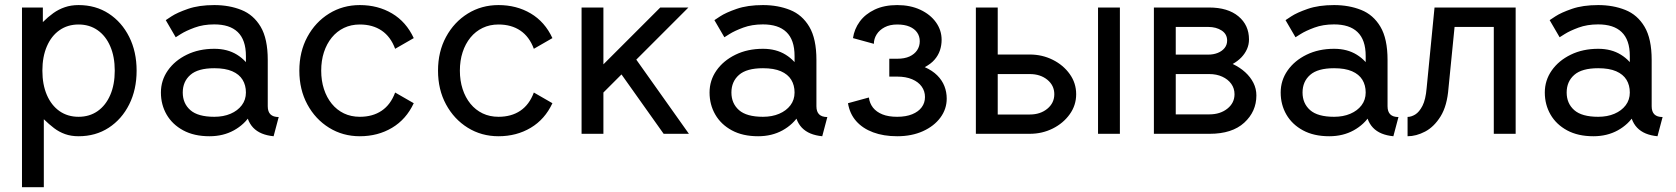

<svg xmlns="http://www.w3.org/2000/svg" viewBox="-20 -538 6739 772"><path d="M150.4 -253.9Q150.4 -310.1 168.5 -351.8Q186.5 -393.6 219.2 -416.5Q252 -439.5 295.9 -439.5Q339.8 -439.5 372.6 -416.5Q405.3 -393.6 423.3 -351.8Q441.4 -310.1 441.4 -253.9Q441.4 -197.8 423.3 -156Q405.3 -114.3 372.6 -91.3Q339.8 -68.4 295.9 -68.4Q252 -68.4 219.2 -91.3Q186.5 -114.3 168.5 -156Q150.4 -197.8 150.4 -253.9ZM68.4 -425.8V214.8H156.2V-58.6Q177.2 -38.1 197.5 -22.7Q217.8 -7.3 241.7 1.2Q265.6 9.8 295.9 9.8Q364.7 9.8 417.2 -24.4Q469.7 -58.6 499.5 -118.2Q529.3 -177.7 529.3 -253.9Q529.3 -330.1 499.5 -389.6Q469.7 -449.2 417.2 -483.4Q364.7 -517.6 295.9 -517.6Q265.6 -517.6 240.7 -509Q215.8 -500.5 194.6 -485.4Q173.3 -470.2 152.3 -449.2V-507.8H68.4Q68.4 -507.8 68.4 -497.8Q68.4 -487.8 68.4 -469.2Q68.4 -450.7 68.4 -425.8Z M822.3 9.8Q877.4 9.8 920.4 -13.9Q963.4 -37.6 988 -77.4Q1012.7 -117.2 1012.7 -166Q1012.7 -214.8 991.9 -254.6Q971.2 -294.4 932.9 -318.1Q894.5 -341.8 841.8 -341.8Q779.8 -341.8 731.2 -318.1Q682.6 -294.4 654.8 -254.6Q627 -214.8 627 -166Q627 -117.2 649.9 -77.4Q672.9 -37.6 716.6 -13.9Q760.3 9.8 822.3 9.8ZM968.8 -166Q968.8 -136.7 952.1 -114.7Q935.5 -92.8 907 -80.6Q878.4 -68.4 841.8 -68.4Q775.9 -68.4 745.4 -95.2Q714.8 -122.1 714.8 -166Q714.8 -210 745.4 -236.8Q775.9 -263.7 841.8 -263.7Q885.7 -263.7 913.8 -251.5Q941.9 -239.3 955.3 -217.3Q968.8 -195.3 968.8 -166ZM1056.6 -110.8V-296.9Q1056.6 -382.3 1028.1 -430.4Q999.5 -478.5 950.7 -498Q901.9 -517.6 841.8 -517.6Q779.8 -517.6 736.1 -502.4Q692.4 -487.3 669.4 -472.2Q646.5 -457 646.5 -457L686.5 -388.2Q686.5 -388.2 707 -401.1Q727.5 -414.1 762.5 -427Q797.4 -439.9 841.3 -439.9Q872.1 -439.9 895.8 -432.4Q919.4 -424.8 935.8 -409.2Q952.1 -393.6 960.4 -369.6Q968.8 -345.7 968.8 -312.5V-228.5L978.5 -219.2V-125L968.8 -110.8Q968.8 -82.5 976.3 -61Q983.9 -39.6 998 -24.7Q1012.2 -9.8 1033 -1.2Q1053.7 7.3 1080.1 9.8L1100.6 -67.4Q1078.6 -67.4 1067.6 -78.1Q1056.6 -88.9 1056.6 -110.8Z M1271.5 -253.9Q1271.5 -294.4 1282.5 -328.1Q1293.5 -361.8 1314 -387Q1334.5 -412.1 1363 -425.8Q1391.6 -439.5 1426.8 -439.5Q1478.5 -439.5 1514.6 -415Q1550.8 -390.6 1568.8 -341.8L1643.6 -384.8Q1613.3 -450.2 1556.4 -483.9Q1499.5 -517.6 1426.8 -517.6Q1358.4 -517.6 1303.2 -483.4Q1248 -449.2 1215.8 -389.6Q1183.6 -330.1 1183.6 -253.9Q1183.6 -177.7 1215.8 -118.2Q1248 -58.6 1303.2 -24.4Q1358.4 9.8 1426.8 9.8Q1499.5 9.8 1556.4 -24.2Q1613.3 -58.1 1643.6 -123L1568.8 -166Q1550.8 -117.2 1514.6 -92.8Q1478.5 -68.4 1426.8 -68.4Q1391.6 -68.4 1363 -82Q1334.5 -95.7 1314 -120.8Q1293.5 -146 1282.5 -179.9Q1271.5 -213.9 1271.5 -253.9Z M1829.1 -253.9Q1829.1 -294.4 1840.1 -328.1Q1851.1 -361.8 1871.6 -387Q1892.1 -412.1 1920.7 -425.8Q1949.2 -439.5 1984.4 -439.5Q2036.1 -439.5 2072.3 -415Q2108.4 -390.6 2126.5 -341.8L2201.2 -384.8Q2170.9 -450.2 2114 -483.9Q2057.1 -517.6 1984.4 -517.6Q1916 -517.6 1860.8 -483.4Q1805.7 -449.2 1773.4 -389.6Q1741.2 -330.1 1741.2 -253.9Q1741.2 -177.7 1773.4 -118.2Q1805.7 -58.6 1860.8 -24.4Q1916 9.8 1984.4 9.8Q2057.1 9.8 2114 -24.2Q2170.9 -58.1 2201.2 -123L2126.5 -166Q2108.4 -117.2 2072.3 -92.8Q2036.1 -68.4 1984.4 -68.4Q1949.2 -68.4 1920.7 -82Q1892.1 -95.7 1871.6 -120.8Q1851.1 -146 1840.1 -179.9Q1829.1 -213.9 1829.1 -253.9Z M2453.6 -274.4 2648.4 0H2750L2506.8 -342.8ZM2406.2 -166 2748 -507.8Q2737.3 -507.8 2722.4 -507.8Q2707.5 -507.8 2691.4 -507.8Q2675.3 -507.8 2660.6 -507.8Q2646 -507.8 2634.8 -507.8L2406.2 -279.3V-507.8H2318.4V0H2406.2Z M3028.3 9.8Q3083.5 9.8 3126.5 -13.9Q3169.4 -37.6 3194.1 -77.4Q3218.8 -117.2 3218.8 -166Q3218.8 -214.8 3198 -254.6Q3177.2 -294.4 3138.9 -318.1Q3100.6 -341.8 3047.9 -341.8Q2985.8 -341.8 2937.3 -318.1Q2888.7 -294.4 2860.8 -254.6Q2833 -214.8 2833 -166Q2833 -117.2 2856 -77.4Q2878.9 -37.6 2922.6 -13.9Q2966.3 9.8 3028.3 9.8ZM3174.8 -166Q3174.8 -136.7 3158.2 -114.7Q3141.6 -92.8 3113 -80.6Q3084.5 -68.4 3047.9 -68.4Q2981.9 -68.4 2951.4 -95.2Q2920.9 -122.1 2920.9 -166Q2920.9 -210 2951.4 -236.8Q2981.9 -263.7 3047.9 -263.7Q3091.8 -263.7 3119.9 -251.5Q3147.9 -239.3 3161.4 -217.3Q3174.8 -195.3 3174.8 -166ZM3262.7 -110.8V-296.9Q3262.7 -382.3 3234.1 -430.4Q3205.6 -478.5 3156.7 -498Q3107.9 -517.6 3047.9 -517.6Q2985.8 -517.6 2942.1 -502.4Q2898.4 -487.3 2875.5 -472.2Q2852.5 -457 2852.5 -457L2892.6 -388.2Q2892.6 -388.2 2913.1 -401.1Q2933.6 -414.1 2968.5 -427Q3003.4 -439.9 3047.4 -439.9Q3078.1 -439.9 3101.8 -432.4Q3125.5 -424.8 3141.8 -409.2Q3158.2 -393.6 3166.5 -369.6Q3174.8 -345.7 3174.8 -312.5V-228.5L3184.6 -219.2V-125L3174.8 -110.8Q3174.8 -82.5 3182.4 -61Q3189.9 -39.6 3204.1 -24.7Q3218.3 -9.8 3239 -1.2Q3259.8 7.3 3286.1 9.8L3306.6 -67.4Q3284.7 -67.4 3273.7 -78.1Q3262.7 -88.9 3262.7 -110.8Z M3587.4 -301.8Q3569.8 -301.8 3562.7 -301.8Q3555.7 -301.8 3555.7 -301.8V-230Q3555.7 -230 3562.5 -230Q3569.3 -230 3587.4 -230Q3622.6 -230 3647.7 -219.2Q3672.9 -208.5 3686 -189.9Q3699.2 -171.4 3699.2 -147.9Q3699.2 -124.5 3686 -106.7Q3672.9 -88.9 3647.7 -78.6Q3622.6 -68.4 3587.4 -68.4Q3552.2 -68.4 3528.1 -78.1Q3503.9 -87.9 3490.2 -105.2Q3476.6 -122.6 3473.6 -146L3389.6 -123Q3396.5 -80.6 3422.6 -51Q3448.7 -21.5 3490.7 -5.9Q3532.7 9.8 3587.4 9.8Q3646 9.8 3690.9 -10.5Q3735.8 -30.8 3761.2 -65.2Q3786.6 -99.6 3786.6 -141.6Q3786.6 -168 3777.3 -191.7Q3768.1 -215.3 3748.5 -234.9Q3729 -254.4 3698.2 -268.1Q3722.7 -280.8 3737.5 -297.9Q3752.4 -314.9 3759.3 -335.4Q3766.1 -356 3766.1 -377.9Q3766.1 -416.5 3743.4 -448.2Q3720.7 -480 3680.4 -498.8Q3640.1 -517.6 3587.4 -517.6Q3535.2 -517.6 3497.1 -499.5Q3459 -481.4 3437 -451.4Q3415 -421.4 3409.7 -384.8L3493.7 -361.8Q3493.7 -381.8 3504.9 -399.7Q3516.1 -417.5 3537.1 -428.5Q3558.1 -439.5 3587.4 -439.5Q3617.2 -439.5 3637.2 -430.9Q3657.2 -422.4 3667.7 -407.2Q3678.2 -392.1 3678.2 -372.1Q3678.2 -352.1 3667.7 -336.2Q3657.2 -320.3 3637.2 -311Q3617.2 -301.8 3587.4 -301.8Z M4482.9 -318.8V0H4395V-507.8H4482.9ZM3991.7 -77.6V-240.2H4120.6Q4163.1 -240.2 4191.2 -217.3Q4219.2 -194.3 4219.2 -159.2Q4219.2 -124 4191.2 -100.8Q4163.1 -77.6 4120.6 -77.6ZM3903.8 -507.8V0H4120.6Q4170.4 0 4212.9 -21.2Q4255.4 -42.5 4281.2 -78.6Q4307.1 -114.7 4307.1 -159.2Q4307.1 -204.1 4281.2 -240.2Q4255.4 -276.4 4212.9 -297.6Q4170.4 -318.8 4120.6 -318.8H3991.7V-507.8Z M4707.5 -78.1V-240.2H4842.3Q4871.6 -240.2 4894.5 -229.7Q4917.5 -219.2 4930.7 -200.9Q4943.8 -182.6 4943.8 -159.2Q4943.8 -124 4915 -101.1Q4886.2 -78.1 4842.3 -78.1ZM4936.5 -280.8Q4956.5 -292 4971.2 -307.1Q4985.8 -322.3 4993.9 -340.6Q5002 -358.9 5002 -379.4Q5002 -437 4959.5 -472.4Q4917 -507.8 4841.3 -507.8H4693.8H4619.6V0H4843.8Q4934.1 0 4982.9 -44.7Q5031.7 -89.4 5031.7 -154.3Q5031.7 -181.2 5019.8 -204.8Q5007.8 -228.5 4986.6 -247.8Q4965.3 -267.1 4936.5 -280.8ZM4707.5 -429.7H4837.9Q4870.1 -429.7 4892.1 -415.3Q4914.1 -400.9 4914.1 -375Q4914.1 -357.9 4904.1 -345.2Q4894 -332.5 4876.7 -325.4Q4859.4 -318.4 4837.9 -318.4H4707.5Z M5324.7 9.8Q5379.9 9.8 5422.9 -13.9Q5465.8 -37.6 5490.5 -77.4Q5515.1 -117.2 5515.1 -166Q5515.1 -214.8 5494.4 -254.6Q5473.6 -294.4 5435.3 -318.1Q5397 -341.8 5344.2 -341.8Q5282.2 -341.8 5233.6 -318.1Q5185.1 -294.4 5157.2 -254.6Q5129.4 -214.8 5129.4 -166Q5129.4 -117.2 5152.3 -77.4Q5175.3 -37.6 5219 -13.9Q5262.7 9.8 5324.7 9.8ZM5471.2 -166Q5471.2 -136.7 5454.6 -114.7Q5438 -92.8 5409.4 -80.6Q5380.9 -68.4 5344.2 -68.4Q5278.3 -68.4 5247.8 -95.2Q5217.3 -122.1 5217.3 -166Q5217.3 -210 5247.8 -236.8Q5278.3 -263.7 5344.2 -263.7Q5388.2 -263.7 5416.3 -251.5Q5444.3 -239.3 5457.8 -217.3Q5471.2 -195.3 5471.2 -166ZM5559.1 -110.8V-296.9Q5559.1 -382.3 5530.5 -430.4Q5502 -478.5 5453.1 -498Q5404.3 -517.6 5344.2 -517.6Q5282.2 -517.6 5238.5 -502.4Q5194.8 -487.3 5171.9 -472.2Q5148.9 -457 5148.9 -457L5189 -388.2Q5189 -388.2 5209.5 -401.1Q5230 -414.1 5264.9 -427Q5299.8 -439.9 5343.8 -439.9Q5374.5 -439.9 5398.2 -432.4Q5421.9 -424.8 5438.2 -409.2Q5454.6 -393.6 5462.9 -369.6Q5471.2 -345.7 5471.2 -312.5V-228.5L5481 -219.2V-125L5471.2 -110.8Q5471.2 -82.5 5478.8 -61Q5486.3 -39.6 5500.5 -24.7Q5514.6 -9.8 5535.4 -1.2Q5556.2 7.3 5582.5 9.8L5603 -67.4Q5581.1 -67.4 5570.1 -78.1Q5559.1 -88.9 5559.1 -110.8Z M6074.2 -507.8H5748L5716.3 -184.1Q5712.4 -137.7 5699.5 -112.5Q5686.5 -87.4 5670.4 -77.6Q5654.3 -67.9 5639.6 -67.9V9.8Q5674.3 9.8 5710.2 -9Q5746.1 -27.8 5772.5 -70.3Q5798.8 -112.8 5804.2 -184.1L5828.6 -429.7H5986.3V0H6074.2Z M6386.7 9.8Q6441.9 9.8 6484.9 -13.9Q6527.8 -37.6 6552.5 -77.4Q6577.1 -117.2 6577.1 -166Q6577.1 -214.8 6556.4 -254.6Q6535.6 -294.4 6497.3 -318.1Q6459 -341.8 6406.2 -341.8Q6344.2 -341.8 6295.7 -318.1Q6247.1 -294.4 6219.2 -254.6Q6191.4 -214.8 6191.4 -166Q6191.4 -117.2 6214.4 -77.4Q6237.3 -37.6 6281 -13.9Q6324.7 9.8 6386.7 9.8ZM6533.2 -166Q6533.2 -136.7 6516.6 -114.7Q6500 -92.8 6471.4 -80.6Q6442.9 -68.4 6406.2 -68.4Q6340.3 -68.4 6309.8 -95.2Q6279.3 -122.1 6279.3 -166Q6279.3 -210 6309.8 -236.8Q6340.3 -263.7 6406.2 -263.7Q6450.2 -263.7 6478.3 -251.5Q6506.3 -239.3 6519.8 -217.3Q6533.2 -195.3 6533.2 -166ZM6621.1 -110.8V-296.9Q6621.1 -382.3 6592.5 -430.4Q6564 -478.5 6515.1 -498Q6466.3 -517.6 6406.2 -517.6Q6344.2 -517.6 6300.5 -502.4Q6256.8 -487.3 6233.9 -472.2Q6210.9 -457 6210.9 -457L6251 -388.2Q6251 -388.2 6271.5 -401.1Q6292 -414.1 6326.9 -427Q6361.8 -439.9 6405.8 -439.9Q6436.5 -439.9 6460.2 -432.4Q6483.9 -424.8 6500.2 -409.2Q6516.6 -393.6 6524.9 -369.6Q6533.2 -345.7 6533.2 -312.5V-228.5L6543 -219.2V-125L6533.2 -110.8Q6533.2 -82.5 6540.8 -61Q6548.3 -39.6 6562.5 -24.7Q6576.7 -9.8 6597.4 -1.2Q6618.2 7.3 6644.5 9.8L6665 -67.4Q6643.1 -67.4 6632.1 -78.1Q6621.1 -88.9 6621.1 -110.8Z"/></svg>

Font: Giphurs SC
Style: Regular
Weight: 400
Version: Version 0.920